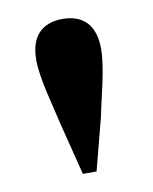

<svg xmlns="http://www.w3.org/2000/svg" viewBox="-53 -871 362 455"><g transform="rotate(-10 127.5 -644.0)"><path d="M127 -829C78 -829 49 -801 49 -744C49 -698 70 -628 79 -586L111 -459H144L177 -586C185 -628 205 -696 205 -744C205 -801 176 -829 127 -829Z"/></g></svg>

Font: Noto Serif CJK SC Black
Style: Regular
Weight: 900
Designer: Ryoko NISHIZUKA 西塚涼子 (kana & ideographs); Frank Grießhammer (Latin, Greek & Cyrillic); Wenlong ZHANG 张文龙 (bopomofo); San
Foundry: Adobe
Version: Version 2.001;hotconv 1.1.0;makeotfexe 2.6.0